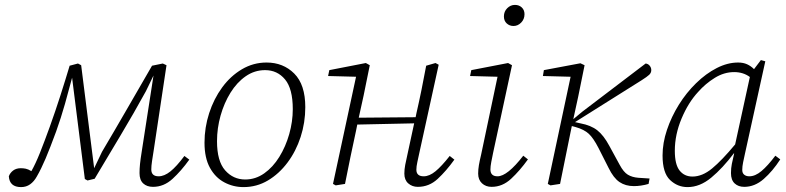

<svg xmlns="http://www.w3.org/2000/svg" viewBox="-20 -750 3207 783"><path d="M66 13Q19 13 16 -31Q21 -45 33.5 -54.5Q46 -64 65 -64Q75 -64 85 -62Q95 -60 108 -52Q125 -82 143 -127Q161 -172 183 -233Q206 -297 226.5 -361Q247 -425 264 -482L298 -491L311 -484L364 -64L396 -131Q447 -217 498 -305.5Q549 -394 600 -482L644 -491L659 -484L607 -138Q603 -113 600 -93Q597 -73 597 -59Q597 -31 627 -31Q650 -31 675 -51Q700 -71 732 -114L752 -99Q719 -53 683.5 -20.5Q648 12 604 12Q579 12 564 -2Q549 -16 549 -44Q549 -62 551 -81.5Q553 -101 558 -132L606 -442L575 -378Q525 -287 472 -198.5Q419 -110 366 -21L337 -14L326 -20L274 -433Q261 -383 245 -326.5Q229 -270 209 -214Q184 -146 166 -103.5Q148 -61 130 -30Q119 -10 103 1.5Q87 13 66 13Z M973 13Q931 13 894.5 -6.5Q858 -26 836 -66Q814 -106 814 -168Q814 -230 833 -288.5Q852 -347 886 -393.5Q920 -440 966.5 -467.5Q1013 -495 1067 -495Q1135 -495 1180 -450Q1225 -405 1225 -313Q1225 -250 1206 -191.5Q1187 -133 1152.5 -87Q1118 -41 1072.5 -14Q1027 13 973 13ZM980 -18Q1022 -18 1057.5 -43Q1093 -68 1119 -110Q1145 -152 1159.5 -203Q1174 -254 1174 -305Q1174 -388 1142.5 -426Q1111 -464 1061 -464Q1018 -464 982 -439Q946 -414 920 -372Q894 -330 879.5 -278.5Q865 -227 865 -174Q865 -93 898 -55.5Q931 -18 980 -18Z M1684 12Q1661 12 1645 -2Q1629 -16 1629 -42Q1629 -59 1632.5 -77.5Q1636 -96 1642 -122L1669 -247L1437 -242L1432 -217Q1420 -163 1409 -109Q1398 -55 1387 0L1349 6L1338 0L1432 -437L1318 -440L1323 -464L1472 -493L1488 -484L1463 -361L1443 -270L1675 -272L1678 -287Q1689 -335 1699 -384Q1709 -433 1718 -482L1756 -493L1769 -486L1690 -126Q1686 -107 1682 -89Q1678 -71 1678 -58Q1678 -31 1708 -31Q1731 -31 1756 -51.5Q1781 -72 1814 -114L1833 -99Q1800 -53 1765 -20.5Q1730 12 1684 12Z M1930 -42Q1930 -59 1933 -76.5Q1936 -94 1942 -119L2009 -437L1897 -440L1902 -464L2052 -493L2068 -484L1991 -127Q1987 -108 1983.5 -89.5Q1980 -71 1980 -59Q1980 -31 2009 -31Q2049 -31 2114 -115L2133 -100Q2100 -54 2064.5 -21Q2029 12 1985 12Q1961 12 1945.5 -2.5Q1930 -17 1930 -42ZM2074 -644Q2058 -644 2046.5 -654.5Q2035 -665 2035 -683Q2035 -703 2048.5 -716.5Q2062 -730 2080 -730Q2097 -730 2108 -719.5Q2119 -709 2119 -692Q2119 -672 2105.5 -658Q2092 -644 2074 -644Z M2225 6 2214 0 2307 -437 2194 -440 2198 -464 2347 -492 2364 -484 2338 -356 2318 -264 2354 -294 2613 -491Q2623 -490 2629.5 -482Q2636 -474 2636 -464Q2636 -453 2627.5 -445Q2619 -437 2597 -423L2325 -252L2347 -247Q2390 -239 2416 -218.5Q2442 -198 2465 -155L2507 -78Q2523 -48 2540.5 -37.5Q2558 -27 2583 -25L2629 -22L2625 0Q2594 9 2565 9Q2531 9 2506.5 -7.5Q2482 -24 2462 -65L2421 -146Q2400 -187 2381 -204.5Q2362 -222 2327 -232L2312 -236L2307 -212Q2296 -159 2285.5 -106Q2275 -53 2264 0Z M2732 -135Q2732 -79 2751.5 -54.5Q2771 -30 2804 -30Q2844 -30 2884 -63Q2924 -96 2978 -161L3038 -436Q3011 -456 2974 -456Q2933 -456 2895 -432.5Q2857 -409 2827 -375Q2787 -332 2759.5 -266.5Q2732 -201 2732 -135ZM3015 12Q2991 12 2976 -2Q2961 -16 2961 -44Q2961 -64 2964.5 -81.5Q2968 -99 2974 -124L2973 -125Q2927 -64 2880.5 -25.5Q2834 13 2784 13Q2743 13 2712.5 -16Q2682 -45 2682 -116Q2682 -167 2700 -220.5Q2718 -274 2748.5 -323Q2779 -372 2819 -411Q2859 -450 2903 -472.5Q2947 -495 2990 -495Q3011 -495 3026.5 -488Q3042 -481 3055 -468L3083 -505L3101 -500L3018 -123Q3014 -105 3010.5 -88Q3007 -71 3007 -57Q3007 -44 3015 -37.5Q3023 -31 3036 -31Q3060 -31 3085.5 -52.5Q3111 -74 3142 -115L3162 -100Q3131 -52 3094.5 -20Q3058 12 3015 12Z"/></svg>

Font: Source Serif 4 SmText Light
Style: Italic
Weight: 300
Italic angle: -12°
Designer: Frank Grießhammer
Foundry: Adobe
Version: Version 4.005;hotconv 1.1.0;makeotfexe 2.6.0